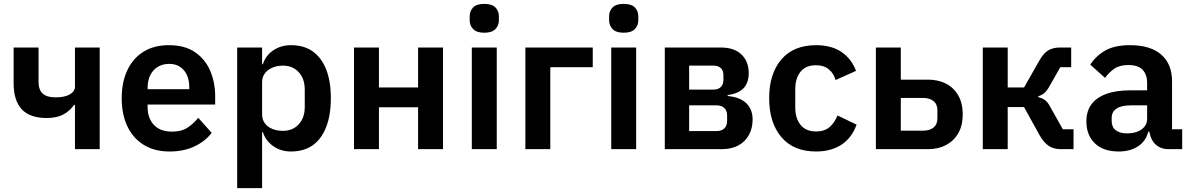

<svg xmlns="http://www.w3.org/2000/svg" viewBox="-20 -766 6121 986"><path d="M365 0V-227H360Q340 -197 306 -178.5Q272 -160 219 -160Q134 -160 92 -204.5Q50 -249 50 -339V-522H178V-346Q178 -305 199 -285.5Q220 -266 266 -266Q313 -266 339 -281.5Q365 -297 365 -322V-522H492V0Z M851 12Q774 12 719 -21.5Q664 -55 634.5 -116.5Q605 -178 605 -262Q605 -344 634 -405.5Q663 -467 717 -500.5Q771 -534 847 -534Q929 -534 981.5 -498Q1034 -462 1059.5 -402.5Q1085 -343 1085 -271V-229H738V-216Q738 -160 770 -125Q802 -90 865 -90Q912 -90 943 -110.5Q974 -131 998 -161L1067 -84Q1035 -41 979.5 -14.5Q924 12 851 12ZM849 -438Q815 -438 790 -422.5Q765 -407 751.5 -379.5Q738 -352 738 -316V-308H952V-317Q952 -354 940 -380.5Q928 -407 905 -422.5Q882 -438 849 -438Z M1198 200V-522H1326V-436H1330Q1344 -481 1383.5 -507.5Q1423 -534 1474 -534Q1541 -534 1586 -502Q1631 -470 1655 -409.5Q1679 -349 1679 -262Q1679 -175 1655 -113.5Q1631 -52 1586 -20Q1541 12 1474 12Q1423 12 1384 -15Q1345 -42 1330 -87H1326V200ZM1433 -94Q1483 -94 1514 -127.5Q1545 -161 1545 -216V-306Q1545 -362 1514 -395.5Q1483 -429 1433 -429Q1403 -429 1378.5 -418.5Q1354 -408 1340 -389Q1326 -370 1326 -345V-179Q1326 -152 1340 -133Q1354 -114 1378.5 -104Q1403 -94 1433 -94Z M1798 0V-522H1926V-317H2127V-522H2255V0H2127V-215H1926V0Z M2467 -598Q2428 -598 2410 -616.5Q2392 -635 2392 -662V-682Q2392 -710 2410 -728Q2428 -746 2467 -746Q2506 -746 2524 -728Q2542 -710 2542 -682V-662Q2542 -635 2524 -616.5Q2506 -598 2467 -598ZM2403 0V-522H2531V0Z M2678 0V-522H3024V-421H2806V0Z M3183 -598Q3144 -598 3126 -616.5Q3108 -635 3108 -662V-682Q3108 -710 3126 -728Q3144 -746 3183 -746Q3222 -746 3240 -728Q3258 -710 3258 -682V-662Q3258 -635 3240 -616.5Q3222 -598 3183 -598ZM3119 0V-522H3247V0Z M3394 0V-522H3681Q3751 -522 3788 -486Q3825 -450 3825 -391Q3825 -341 3798.5 -313Q3772 -285 3717 -278V-273Q3781 -267 3813 -235.5Q3845 -204 3845 -152Q3845 -108 3826 -73Q3807 -38 3771.5 -19Q3736 0 3686 0ZM3519 -93H3660Q3685 -93 3699.5 -106.5Q3714 -120 3714 -145V-173Q3714 -198 3699.5 -211.5Q3685 -225 3660 -225H3519ZM3519 -306H3645Q3668 -306 3681.5 -319Q3695 -332 3695 -355V-380Q3695 -404 3681.5 -416.5Q3668 -429 3645 -429H3519Z M4171 12Q4055 12 3992.5 -62Q3930 -136 3930 -262Q3930 -387 3992.5 -460.5Q4055 -534 4171 -534Q4250 -534 4301.5 -499Q4353 -464 4376 -402L4271 -355Q4262 -388 4237 -409.5Q4212 -431 4171 -431Q4118 -431 4091 -397.5Q4064 -364 4064 -308V-213Q4064 -159 4091 -125Q4118 -91 4171 -91Q4216 -91 4241.5 -114.5Q4267 -138 4281 -173L4379 -126Q4354 -57 4300.5 -22.5Q4247 12 4171 12Z M4478 0V-522H4606V-357H4746Q4798 -357 4838 -336.5Q4878 -316 4901 -276Q4924 -236 4924 -179Q4924 -121 4901 -81.5Q4878 -42 4838 -21Q4798 0 4747 0ZM4606 -95H4721Q4754 -95 4774 -111Q4794 -127 4794 -159V-199Q4794 -231 4774 -247Q4754 -263 4721 -263H4606Z M5027 0V-522H5155V-317H5239L5317 -454Q5338 -492 5362.5 -507Q5387 -522 5424 -522H5481V-421H5425L5370 -324Q5356 -299 5343 -288Q5330 -277 5312 -272V-267Q5330 -263 5345 -253Q5360 -243 5373 -218L5438 -102H5493V0H5428Q5391 0 5366 -16.5Q5341 -33 5319 -71L5239 -216H5155V0Z M6051 0H5980Q5951 0 5928.5 -13.5Q5906 -27 5893.5 -53Q5881 -79 5881 -114V-125L5913 -90H5877Q5864 -40 5823.5 -14Q5783 12 5725 12Q5645 12 5602 -30.5Q5559 -73 5559 -142Q5559 -196 5585.5 -231Q5612 -266 5662 -284Q5712 -302 5782 -302H5871V-340Q5871 -383 5848 -407.5Q5825 -432 5774 -432Q5729 -432 5701.5 -412.5Q5674 -393 5655 -366L5579 -434Q5608 -479 5656 -506.5Q5704 -534 5783 -534Q5888 -534 5943.5 -485.5Q5999 -437 5999 -348V-102H6051ZM5871 -225H5789Q5739 -225 5714 -208.5Q5689 -192 5689 -161V-144Q5689 -113 5710 -97Q5731 -81 5768 -81Q5797 -81 5820 -89.5Q5843 -98 5857 -115Q5871 -132 5871 -156Z"/></svg>

Font: IBM Plex Sans SemiBold
Style: Regular
Weight: 600
Designer: Mike Abbink, Paul van der Laan, Pieter van Rosmalen
Foundry: Bold Monday
Version: Version 3.201